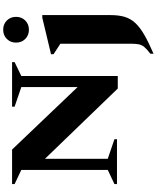

<svg xmlns="http://www.w3.org/2000/svg" viewBox="91 -847 986 1208"><g transform="rotate(-90 584.0 -243.0)"><path d="M30 0V-16L119 -58V-602L30 -644V-660H247L640 -248V-602L517 -644V-660H797V-644L710 -602V5H631L189 -453V-58L312 -16V0ZM1001 -554Q966 -554 943 -577Q920 -600 920 -635Q920 -670 943 -693Q966 -716 1001 -716Q1036 -716 1059 -693Q1082 -670 1082 -635Q1082 -600 1059 -577Q1036 -554 1001 -554ZM850 230V210Q879 188 892.5 171.5Q906 155 909.5 135.5Q913 116 913 86V-356L847 -399V-415L1077 -470H1093V-39Q1093 11 1082 48Q1071 85 1044 114.5Q1017 144 969.5 171.5Q922 199 850 230Z"/></g></svg>

Font: Spectral ExtraBold
Style: Regular
Weight: 800
Designer: Jean-Baptiste Levee
Foundry: Production Type
Version: Version 2.001